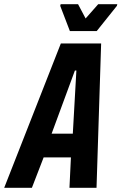

<svg xmlns="http://www.w3.org/2000/svg" viewBox="-61 -895 579 915"><path d="M-41 0 229 -688H421L399 0H270L277 -145H147L91 0ZM185 -258H286L303 -559H296ZM272 -747 226 -867 228 -875H311L347 -807L407 -875H498L496 -867L400 -747Z"/></svg>

Font: Saira Condensed
Style: Bold Italic
Weight: 700
Width: 3
Italic angle: -12°
Designer: Hector Gatti with collaboration of the Omnibus-Type team
Foundry: Omnibus-Type
Version: Version 1.101